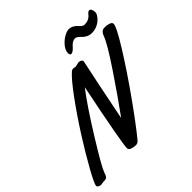

<svg xmlns="http://www.w3.org/2000/svg" viewBox="-247 -1125 1358 1358"><g transform="rotate(-45 431.5 -446.5)"><path d="M881.3 -717.8Q881.3 -689 795.9 -551.8Q710.4 -414.6 600.8 -260.3Q491.2 -106 417.5 -16.1Q404.3 0 384.3 0Q366.7 0 346.2 -6.8Q325.2 -13.2 325.2 -29.8Q325.2 -83.5 419.4 -545.9Q338.9 -441.4 223.4 -255.1Q107.9 -68.8 91.3 -23.9Q90.3 -22 88.1 -15.4Q85.9 -8.8 85.2 -6.8Q84.5 -4.9 82 0.2Q79.6 5.4 78.1 7.1Q76.7 8.8 73.7 12.2Q70.8 15.6 67.9 16.8Q64.9 18.1 60.5 19Q56.2 20 51.3 20Q37.6 20 26.1 22.2Q14.6 24.4 12.7 24.4Q1.5 24.4 -8.1 18.1Q-17.6 11.7 -17.6 4.9Q-17.6 -14.6 36.4 -111.8Q90.3 -209 162.4 -323Q234.4 -437 313 -544.9Q391.6 -652.8 434.6 -689.9Q443.4 -697.8 454.6 -697.8Q459 -697.8 466.8 -695.8Q474.6 -693.8 477.5 -693.8Q481 -693.8 493.9 -697.8Q506.8 -701.7 513.2 -701.7Q526.9 -701.7 535.2 -695.8Q543.5 -689.9 543.5 -681.6Q543.5 -679.7 542.5 -674.8Q538.6 -660.2 501.5 -479.5Q464.4 -298.8 447.3 -210Q530.3 -322.8 641.1 -487.8Q752 -652.8 770.5 -707Q776.4 -724.1 785.6 -733.4Q794.9 -742.7 802.2 -744.4Q809.6 -746.1 820.3 -746.1Q839.8 -746.1 860.6 -739.5Q881.3 -732.9 881.3 -717.8ZM731.4 -859.4Q754.4 -859.4 770.8 -867.2Q787.1 -875 794.2 -884Q801.3 -893.1 809.3 -900.9Q817.4 -908.7 825.2 -908.7Q835.9 -908.7 841.8 -896.7Q847.7 -884.8 847.7 -870.1Q847.7 -860.4 844.2 -852.5Q827.6 -819.8 795.9 -800.3Q764.2 -780.8 727.1 -780.8Q704.6 -780.8 686.3 -790Q668 -799.3 658.2 -810.1Q648.4 -820.8 637 -830.1Q625.5 -839.4 615.2 -839.4Q602.1 -839.4 590.6 -833.3Q579.1 -827.1 570.6 -818.1Q562 -809.1 553.7 -800.3Q545.4 -791.5 535.9 -785.4Q526.4 -779.3 516.1 -779.3Q512.2 -779.3 508.8 -785.2Q505.4 -791 505.4 -799.3Q505.4 -828.6 529.3 -856.9Q553.2 -885.3 581.5 -900.9Q609.9 -916.5 627.4 -916.5Q647.5 -916.5 664.1 -907.5Q680.7 -898.4 689.5 -887.9Q698.2 -877.4 709.5 -868.4Q720.7 -859.4 731.4 -859.4Z"/></g></svg>

Font: Yellowtail
Style: Regular
Weight: 400
Designer: Astigmatic (AOETI)
Foundry: Astigmatic (AOETI)
Version: Version 1.000